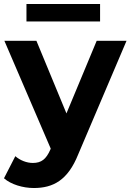

<svg xmlns="http://www.w3.org/2000/svg" viewBox="-30 -743 656 965"><path d="M473 -723H103V-635H473ZM456 -538 304 -173 153 -538H-8L225 4L223 9C202 57 178 76 135 76C104 76 71 63 47 42L-10 153C25 184 85 202 140 202C237 202 311 163 363 33L606 -538Z"/></svg>

Font: Talent SemiBold
Style: Bold
Weight: 700
Designer: Mike Powis
Version: Version 1.001;hotconv 1.0.109;makeotfexe 2.5.65596